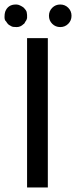

<svg xmlns="http://www.w3.org/2000/svg" viewBox="-30 -831 337 851"><path d="M182 -662V0H90V-662ZM201.5 -725.5Q187 -740 187 -761Q187 -782 201.5 -796.5Q216 -811 237 -811Q258 -811 272.5 -796.5Q287 -782 287 -761Q287 -740 272.5 -725.5Q258 -711 237 -711Q216 -711 201.5 -725.5ZM74 -798Q88 -784 88.5 -776Q89 -768 90 -765V-761Q90 -755 90 -751Q88 -741 83 -736Q78 -725 74 -724Q61 -711 44 -711Q27 -711 21.5 -714Q16 -717 14.5 -718Q13 -719 9 -721Q2 -727 -3 -736Q-10 -741 -10 -755.5Q-10 -770 -7 -779Q5 -811 40 -811H44Q47 -810 49.5 -810Q52 -810 59.5 -806.5Q67 -803 74 -798Z"/></svg>

Font: Belleza
Style: Regular
Weight: 400
Designer: Eduardo Rodriguez Tunni
Foundry: Eduardo Rodriguez Tunni
Version: Version 1.001